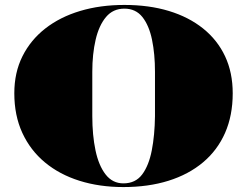

<svg xmlns="http://www.w3.org/2000/svg" viewBox="-20 -743 1001 778"><path d="M480 15Q383 15 302 -10.5Q221 -36 162 -85Q103 -134 70.5 -204.5Q38 -275 38 -365Q38 -449 71 -515Q104 -581 163.5 -627.5Q223 -674 304.5 -698.5Q386 -723 484 -723Q584 -723 664.5 -698.5Q745 -674 803 -627.5Q861 -581 892 -515Q923 -449 923 -365Q923 -275 892 -204.5Q861 -134 802.5 -85Q744 -36 662.5 -10.5Q581 15 480 15ZM480 0Q529 0 556 -36Q583 -72 595 -133.5Q607 -195 608 -272V-452Q608 -524 596 -582Q584 -640 557 -674Q530 -708 484 -708Q438 -708 409.5 -674Q381 -640 367.5 -582Q354 -524 354 -452V-273Q354 -195 367 -133.5Q380 -72 408 -36Q436 0 480 0Z"/></svg>

Font: Kalnia SemiExpanded SemiBold
Style: Regular
Weight: 600
Width: 6
Designer: Frida Medrano
Foundry: Frida Medrano
Version: Version 1.105